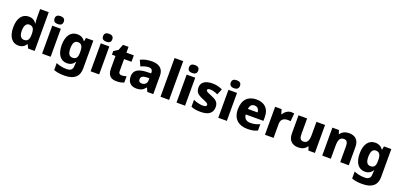

<svg xmlns="http://www.w3.org/2000/svg" viewBox="26 -2034 7385 3541"><g transform="rotate(20 3719.0 -263.5)"><path d="M245 10C323 10 368 -26 396 -71H403L437 0H565V-760H396V-597C396 -553 402 -503 406 -479H402C372 -524 327 -559 250 -559C128 -559 44 -462 44 -274C44 -88 127 10 245 10ZM309 -124C250 -124 214 -171 214 -271C214 -372 250 -423 307 -423C385 -423 409 -370 409 -272V-257C407 -167 381 -124 309 -124Z M796 -767C746 -767 705 -750 705 -689C705 -629 746 -611 796 -611C845 -611 886 -629 886 -689C886 -750 845 -767 796 -767ZM879 -549H711V0H879Z M1201 -559C1076 -559 996 -457 996 -274C996 -92 1074 10 1198 10C1268 10 1317 -20 1349 -71H1354C1351 -48 1349 -22 1349 -3V8C1349 77 1311 113 1234 113C1153 113 1091 99 1024 71V208C1087 232 1151 240 1234 240C1423 240 1517 157 1517 1V-549H1373L1360 -480H1356C1322 -529 1273 -559 1201 -559ZM1260 -426C1334 -426 1361 -377 1361 -275V-254C1361 -160 1332 -121 1262 -121C1197 -121 1167 -168 1167 -271C1167 -374 1198 -426 1260 -426Z M1748 -767C1698 -767 1657 -750 1657 -689C1657 -629 1698 -611 1748 -611C1797 -611 1838 -629 1838 -689C1838 -750 1797 -767 1748 -767ZM1831 -549H1663V0H1831Z M2225 -124C2189 -124 2166 -143 2166 -182V-423H2312V-549H2166V-663H2058L2012 -547L1928 -493V-423H1998V-176C1998 -31 2071 10 2173 10C2237 10 2282 -2 2318 -18V-142C2287 -131 2259 -124 2225 -124Z M2668 -560C2580 -560 2503 -542 2443 -510L2494 -398C2547 -421 2599 -438 2648 -438C2696 -438 2725 -415 2725 -362V-346L2631 -343C2472 -336 2389 -283 2389 -166C2389 -46 2461 10 2558 10C2649 10 2692 -15 2739 -74H2743L2776 0H2893V-364C2893 -493 2811 -560 2668 -560ZM2674 -248 2725 -250V-206C2725 -147 2681 -111 2625 -111C2587 -111 2561 -128 2561 -170C2561 -217 2590 -245 2674 -248Z M3204 0V-760H3035V0Z M3434 -767C3384 -767 3343 -750 3343 -689C3343 -629 3384 -611 3434 -611C3483 -611 3524 -629 3524 -689C3524 -750 3483 -767 3434 -767ZM3517 -549H3349V0H3517Z M4057 -166C4057 -263 4004 -300 3910 -338C3816 -377 3797 -387 3797 -410C3797 -430 3817 -440 3855 -440C3896 -440 3950 -424 4004 -400L4052 -514C3985 -545 3925 -559 3855 -559C3721 -559 3634 -506 3634 -402C3634 -310 3679 -271 3777 -230C3877 -188 3895 -177 3895 -151C3895 -127 3874 -113 3823 -113C3775 -113 3699 -129 3635 -158V-22C3694 2 3746 10 3824 10C3984 10 4057 -57 4057 -166Z M4254 -767C4204 -767 4163 -750 4163 -689C4163 -629 4204 -611 4254 -611C4303 -611 4344 -629 4344 -689C4344 -750 4303 -767 4254 -767ZM4337 -549H4169V0H4337Z M4719 -559C4560 -559 4454 -466 4454 -271C4454 -78 4573 10 4739 10C4828 10 4884 -2 4938 -30V-155C4877 -126 4823 -113 4753 -113C4672 -113 4627 -159 4624 -231H4971V-309C4971 -473 4874 -559 4719 -559ZM4722 -442C4784 -442 4815 -398 4816 -340H4627C4633 -410 4670 -442 4722 -442Z M5404 -559C5335 -559 5277 -514 5245 -459H5238L5212 -549H5085V0H5254V-275C5254 -377 5326 -401 5390 -401C5413 -401 5432 -399 5444 -396L5458 -554C5446 -556 5422 -559 5404 -559Z M6065 -549H5896V-299C5896 -186 5873 -124 5791 -124C5736 -124 5713 -163 5713 -238V-549H5544V-191C5544 -50 5625 10 5738 10C5806 10 5870 -14 5905 -70H5915L5937 0H6065Z M6536 -559C6463 -559 6403 -532 6368 -478H6360L6337 -549H6209V0H6378V-250C6378 -363 6401 -426 6483 -426C6538 -426 6562 -387 6562 -311V0H6730V-358C6730 -499 6652 -559 6536 -559Z M7049 -559C6924 -559 6844 -457 6844 -274C6844 -92 6922 10 7046 10C7116 10 7165 -20 7197 -71H7202C7199 -48 7197 -22 7197 -3V8C7197 77 7159 113 7082 113C7001 113 6939 99 6872 71V208C6935 232 6999 240 7082 240C7271 240 7365 157 7365 1V-549H7221L7208 -480H7204C7170 -529 7121 -559 7049 -559ZM7108 -426C7182 -426 7209 -377 7209 -275V-254C7209 -160 7180 -121 7110 -121C7045 -121 7015 -168 7015 -271C7015 -374 7046 -426 7108 -426Z"/></g></svg>

Font: Noto Sans Gurmukhi ExtraBold
Style: Regular
Weight: 800
Designer: Jelle Bosma - Monotype Design Team
Foundry: Monotype Imaging Inc.
Version: Version 2.004